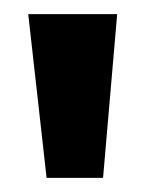

<svg xmlns="http://www.w3.org/2000/svg" viewBox="-20 -723 208 272"><path d="M20 -703H146L126 -471H46Z"/></svg>

Font: CAT Rhythmus
Style: Regular
Weight: 400
Designer: Peter Wiegel nach alter Vorlage
Foundry: Peter Wiegel
Version: 1.000